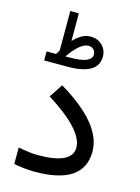

<svg xmlns="http://www.w3.org/2000/svg" viewBox="-127 -924 723 994"><g transform="rotate(15 235.0 -427.0)"><path d="M109.4 -618.7Q113.3 -624.5 116.7 -630.4Q120.1 -636.2 123 -640.6V-852.5H168.9V-704.1Q189.5 -726.1 211.7 -739Q233.9 -752 258.8 -752Q297.9 -752 322.5 -727.8Q347.2 -703.6 347.2 -667Q346.7 -570.3 184.6 -570.3H58.6V-618.7ZM184.1 -619.1Q244.1 -619.1 271.7 -631.3Q299.3 -643.6 299.3 -665.5Q299.3 -681.6 289.1 -692.4Q278.8 -703.1 261.2 -703.1Q238.3 -703.1 212.2 -680.7Q186 -658.2 159.2 -618.7ZM47.9 -101.1Q110.4 -88.4 154.8 -88.4Q336.4 -88.4 336.4 -177.7Q336.4 -270.5 134.3 -397.9L182.1 -470.2Q422.4 -326.7 422.4 -179.2Q422.4 -1 161.1 -1Q130.4 -1 102.1 -4.2Q73.7 -7.3 47.9 -12.7Z"/></g></svg>

Font: Vazir FD-WOL-UI
Style: Regular-FD-WOL-UI
Weight: 400
Designer: Saber Rastikerdar
Foundry: Saber Rastikerdar
Version: Version 30.1.0